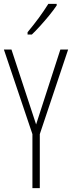

<svg xmlns="http://www.w3.org/2000/svg" viewBox="-20 -1020 371 989"><path d="M166 -379 291 -765H331L185 -329V-51H147V-329L0 -765H39ZM272 -992Q256 -968 233.5 -940.5Q211 -913 187 -886.5Q163 -860 144 -842H122V-854Q155 -894 180 -928Q205 -962 229 -1000H272Z"/></svg>

Font: Noto Sans Tamil UI ExtraCondensed ExtraLight
Style: Regular
Weight: 200
Width: 2
Designer: Jelle Bosma - Monotype Design Team
Foundry: Monotype Imaging Inc.
Version: Version 2.004; ttfautohint (v1.8.4.7-5d5b)